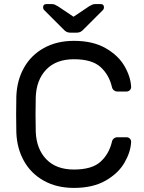

<svg xmlns="http://www.w3.org/2000/svg" viewBox="-20 -910 707 940"><path d="M342 -80Q430 -80 472 -118Q514 -156 528 -216Q530 -226 537.5 -232Q545 -238 554 -238H600Q609 -238 615.5 -231.5Q622 -225 622 -216Q620 -167 590 -114.5Q560 -62 497.5 -26Q435 10 342 10Q258 10 195 -25Q132 -60 97.5 -121.5Q63 -183 60 -261Q59 -291 59 -350Q59 -409 60 -439Q63 -517 97.5 -578.5Q132 -640 195 -675Q258 -710 342 -710Q435 -710 497.5 -674Q560 -638 590 -585.5Q620 -533 622 -484Q622 -475 615.5 -468.5Q609 -462 600 -462H554Q545 -462 537.5 -468Q530 -474 528 -484Q514 -544 472 -582Q430 -620 342 -620Q255 -620 206.5 -569.5Q158 -519 155 -434Q154 -404 154 -350Q154 -296 155 -266Q158 -181 206.5 -130.5Q255 -80 342 -80ZM288 -769 196 -861Q191 -866 191 -874Q191 -890 207 -890H233Q242 -890 248 -887.5Q254 -885 264 -879L340 -828L416 -879Q426 -885 432 -887.5Q438 -890 447 -890H473Q489 -890 489 -874Q489 -866 484 -861L392 -769Q382 -758 374 -754Q366 -750 355 -750H325Q314 -750 306 -754Q298 -758 288 -769Z"/></svg>

Font: Rubik
Style: Regular
Weight: 400
Designer: Hubert & Fischer
Foundry: Hubert & Fischer
Version: Version 1.100